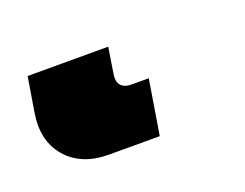

<svg xmlns="http://www.w3.org/2000/svg" viewBox="-44 -14 390 306"><g transform="rotate(-20 150.5 139.0)"><path d="M99.1 219.7Q52.7 219.7 27.8 190.9Q2.9 162.1 10.3 116.7L20 57.6H156.7L149.9 100.6Q145.5 127 171.9 127H200.2L185.1 219.7Z"/></g></svg>

Font: Inter Display Black
Style: Italic
Weight: 900
Italic angle: -9.39999°
Designer: Rasmus Andersson
Foundry: rsms
Version: Version 4.000;git-a52131595